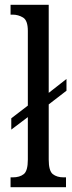

<svg xmlns="http://www.w3.org/2000/svg" viewBox="-20 -780 302 800"><path d="M24 0V-41H33Q62 -41 79 -54.5Q96 -68 96 -115V-292L27 -240V-287L96 -340V-651Q96 -695 76 -707Q56 -719 33 -719H24V-760H183V-393L257 -451V-402L183 -345V-115Q183 -68 200 -54.5Q217 -41 245 -41H255V0Z"/></svg>

Font: Noto Serif Myanmar ExtraCondensed
Style: Regular
Weight: 400
Width: 2
Designer: Ben Mitchell and the Monotype Design Team
Foundry: Monotype Imaging Inc.
Version: Version 2.106; ttfautohint (v1.8.4.7-5d5b)